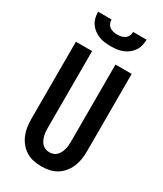

<svg xmlns="http://www.w3.org/2000/svg" viewBox="-235 -1043 969 1139"><g transform="rotate(30 250.0 -473.5)"><path d="M250 8Q223 8 196 2.5Q169 -3 146 -17Q123 -31 105.5 -52.5Q88 -74 77.5 -99Q67 -124 63 -151Q59 -178 59 -205V-735H170V-205Q170 -192 171.5 -178.5Q173 -165 176.5 -152.5Q180 -140 186 -128Q192 -116 201.5 -106.5Q211 -97 224 -92.5Q237 -88 250 -88Q263 -88 276 -92.5Q289 -97 298.5 -106.5Q308 -116 314 -128Q320 -140 323.5 -152.5Q327 -165 328.5 -178.5Q330 -192 330 -205V-735H441V-205Q441 -178 437 -151Q433 -124 422.5 -99Q412 -74 394.5 -52.5Q377 -31 354 -17Q331 -3 304 2.5Q277 8 250 8ZM250 -815Q229 -815 208.5 -817.5Q188 -820 169 -827.5Q150 -835 133.5 -847.5Q117 -860 105.5 -877Q94 -894 89 -914Q84 -934 84 -955H176Q176 -941 181.5 -928.5Q187 -916 198 -908Q209 -900 222.5 -897Q236 -894 250 -894Q264 -894 277.5 -897Q291 -900 302 -908Q313 -916 318.5 -928.5Q324 -941 324 -955H416Q416 -934 411 -914Q406 -894 394.5 -877Q383 -860 366.5 -847.5Q350 -835 331 -827.5Q312 -820 291.5 -817.5Q271 -815 250 -815Z"/></g></svg>

Font: Iosevka Term Curly
Style: Bold
Weight: 700
Designer: Belleve Invis
Foundry: Belleve Invis
Version: Version 32.3.0